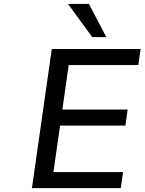

<svg xmlns="http://www.w3.org/2000/svg" viewBox="-20 -972 747 992"><path d="M604 0 615.7 -83H255.9L290.5 -323.2H627.9L639.6 -406.2H302.2L335 -635.7H694.8L706.5 -718.8H247.6L145 0ZM529.3 -780.3 439.5 -951.7H331.5L456.5 -780.3Z"/></svg>

Font: Winston
Style: Italic
Weight: 400
Italic angle: -8.13011°
Designer: Vernon Adams, Kim Jin-seong, David Berlow, Cristiano Sobral
Foundry: The Winston Project Authors
Version: Version 3.004